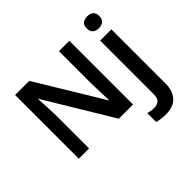

<svg xmlns="http://www.w3.org/2000/svg" viewBox="-220 -1016 1521 1521"><g transform="rotate(-45 540.0 -255.5)"><path d="M867.2 -685.1C867.2 -660.2 874 -643.1 887.7 -633.3C901.4 -623 918 -618.2 937 -618.2C956.1 -618.2 972.7 -623 986.3 -633.3C1000 -643.1 1006.8 -660.2 1006.8 -685.1C1006.8 -710 1000 -727.1 986.3 -736.8C972.7 -746.1 956.1 -751 937 -751C918 -751 901.4 -746.1 887.7 -736.8C874 -727.1 867.2 -710 867.2 -685.1ZM700.2 -713.9H584V-351.1C584.5 -318.4 585.4 -284.7 586.9 -250C588.4 -215.3 589.4 -185.1 590.8 -158.2H587.9L251 -713.9H92.8V0H208V-359.9C206.5 -429.7 203.1 -500 199.2 -560.1H203.1L541 0H700.2ZM821.8 240.2C885.7 240.2 931.6 224.1 959 191.4C986.3 158.7 1000 117.2 1000 66.9V-542H874V54.2C874 87.4 867.2 109.9 853 121.1C838.9 132.3 821.8 138.2 800.8 138.2C773.9 138.2 754.9 134.3 731.9 127.9V228C754.9 234.4 788.6 240.2 821.8 240.2Z"/></g></svg>

Font: Noto Reveo Sans
Style: Regular
Weight: 600
Designer: Monotype Design Team
Foundry: Monotype Imaging Inc.
Version: Version 2.007